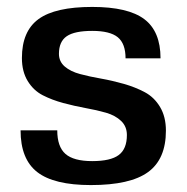

<svg xmlns="http://www.w3.org/2000/svg" viewBox="-20 -530 544 560"><path d="M151.9 -373Q151.9 -350.6 168.9 -335.9Q186 -321.3 213.6 -314Q241.2 -306.6 274.4 -300.8Q307.6 -294.9 341.1 -285.4Q374.5 -275.9 402.1 -261.2Q429.7 -246.6 446.8 -218Q463.9 -189.5 463.9 -148.9Q463.9 -65.9 411.9 -28.1Q359.9 9.8 245.1 9.8Q137.2 9.8 88.6 -28.1Q40 -65.9 40 -149.9H147Q147 -102.1 170.9 -81.1Q194.8 -60.1 249 -60.1Q302.7 -60.1 326.4 -77.9Q350.1 -95.7 350.1 -136.2Q350.1 -161.1 333.3 -177.2Q316.4 -193.4 289.3 -201.2Q262.2 -209 229.7 -214.8Q197.3 -220.7 164.6 -229.5Q131.8 -238.3 104.7 -252.2Q77.6 -266.1 60.8 -293.7Q43.9 -321.3 43.9 -360.8Q43.9 -439 92.5 -474.4Q141.1 -509.8 249 -509.8Q353.5 -509.8 400.9 -474.1Q448.2 -438.5 448.2 -359.9H346.2Q346.2 -402.8 323.5 -421.4Q300.8 -439.9 249 -439.9Q197.3 -439.9 174.6 -424.3Q151.9 -408.7 151.9 -373Z"/></svg>

Font: Fivo Sans Modern Med
Style: Regular
Weight: 450
Designer: Alexander Slobzheninov
Foundry: Alexander Slobzheninov
Version: 1.0